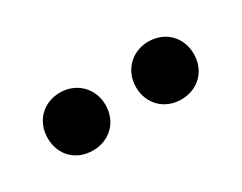

<svg xmlns="http://www.w3.org/2000/svg" viewBox="-32 -818 406 322"><g transform="rotate(-30 170.5 -657.0)"><path d="M85 -601C117 -601 141 -624 141 -657C141 -689 117 -713 85 -713C52 -713 29 -689 29 -657C29 -624 52 -601 85 -601ZM256 -601C288 -601 312 -624 312 -657C312 -689 289 -713 256 -713C224 -713 200 -689 200 -657C200 -624 224 -601 256 -601Z"/></g></svg>

Font: Elastic
Style: elastic
Weight: 400
Designer: Jeremy Tribby
Foundry: Tribby Type
Version: Version 1.422;hotconv 1.0.109;makeotfexe 2.5.65596